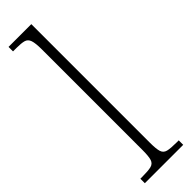

<svg xmlns="http://www.w3.org/2000/svg" viewBox="-263 -758 757 757"><g transform="rotate(-45 115.0 -380.0)"><path d="M8 0V-25H19Q52 -25 68 -29Q84 -33 89 -48.5Q94 -64 94 -98V-660Q94 -695 88.5 -711Q83 -727 68.5 -731Q54 -735 27 -735H8V-760H135V-98Q135 -64 140 -48.5Q145 -33 161 -29Q177 -25 210 -25H222V0Z"/></g></svg>

Font: Noto Serif Tamil Condensed ExtraLight
Style: Regular
Weight: 200
Width: 3
Designer: Indian Type Foundry, Tom Grace, and the Monotype Design Team
Foundry: Monotype Imaging Inc.
Version: Version 2.004; ttfautohint (v1.8.4.7-5d5b)